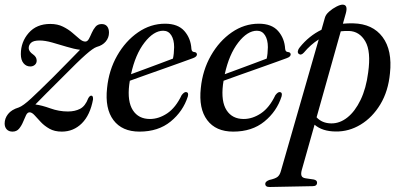

<svg xmlns="http://www.w3.org/2000/svg" viewBox="-24 -544 1681 806"><path d="M101 -72.5Q91.5 -73 85.5 -60.8Q79.5 -48.5 73 -32.5Q66.5 -16.5 56.2 -4Q46 8.5 28.5 8.5Q13 8.5 4.2 -1Q-4.5 -10.5 -4.5 -25.5Q-4.5 -47 9.8 -65.2Q24 -83.5 55 -93Q73 -99.5 107 -131Q141 -162.5 200 -221Q238 -260 267 -289Q296 -318 312 -335Q287.5 -338 256.5 -347.5Q225.5 -357 195.2 -365.5Q165 -374 142.5 -374Q117 -374 106.8 -364.8Q96.5 -355.5 96.5 -342Q96.5 -328 115.5 -315Q130 -304.5 130 -289.5Q130 -278.5 122.2 -271.8Q114.5 -265 103 -265Q86 -265 74.8 -278.5Q63.5 -292 63.5 -317Q63.5 -368 96.5 -405.8Q129.5 -443.5 187 -443.5Q217.5 -443.5 240.2 -432.2Q263 -421 280 -406.2Q297 -391.5 310 -380.5Q323 -369.5 334 -369.5Q343 -369.5 349 -380.5Q355 -391.5 361.2 -406Q367.5 -420.5 377 -431.8Q386.5 -443 403 -443Q418 -443 425.8 -433.2Q433.5 -423.5 433.5 -407Q433.5 -386 420 -369.8Q406.5 -353.5 382 -347Q367 -342 335.5 -314.2Q304 -286.5 238.5 -220Q199 -180.5 170.8 -152.5Q142.5 -124.5 124.5 -105.5Q151.5 -102 187.5 -89Q223.5 -76 261 -76Q290.5 -76 312.2 -87.2Q334 -98.5 346.5 -131.5Q353 -143 359.5 -142.5Q367.5 -142 366.5 -126.5Q354.5 -61 319.5 -26.2Q284.5 8.5 235.5 8.5Q205 8.5 183.8 -3.5Q162.5 -15.5 147.5 -31.5Q132.5 -47.5 121.5 -59.8Q110.5 -72 101 -72.5Z M764.5 -139Q744.5 -76.5 692.5 -34Q640.5 8.5 561.5 8.5Q488.5 8.5 452.2 -39.8Q416 -88 425.5 -174.5Q433 -249.5 468 -310.8Q503 -372 555.5 -408.2Q608 -444.5 669 -444.5Q723 -444.5 750 -413.8Q777 -383 779.5 -339Q780.5 -326 792 -325.5Q801 -324.5 802.5 -317.5Q804.5 -306.5 786.5 -300Q770 -294 737.5 -282.2Q705 -270.5 665.5 -256.5Q626 -242.5 587.8 -229Q549.5 -215.5 521 -205Q519.5 -197 518.5 -188.5Q510 -118 533.8 -81.2Q557.5 -44.5 605.5 -44.5Q642.5 -44.5 678 -68.2Q713.5 -92 738.5 -144.5Q749.5 -159 758 -157.5Q769 -155.5 764.5 -139ZM661 -415Q621 -415 582.5 -365.2Q544 -315.5 526 -232.5Q553 -242.5 585.8 -254.5Q618.5 -266.5 649.5 -278.2Q680.5 -290 702 -298Q706.5 -317 707 -346Q707 -377 695 -396Q683 -415 661 -415Z M1158 -139Q1138 -76.5 1086 -34Q1034 8.5 955 8.5Q882 8.5 845.8 -39.8Q809.5 -88 819 -174.5Q826.5 -249.5 861.5 -310.8Q896.5 -372 949 -408.2Q1001.5 -444.5 1062.5 -444.5Q1116.5 -444.5 1143.5 -413.8Q1170.5 -383 1173 -339Q1174 -326 1185.5 -325.5Q1194.5 -324.5 1196 -317.5Q1198 -306.5 1180 -300Q1163.5 -294 1131 -282.2Q1098.5 -270.5 1059 -256.5Q1019.5 -242.5 981.2 -229Q943 -215.5 914.5 -205Q913 -197 912 -188.5Q903.5 -118 927.2 -81.2Q951 -44.5 999 -44.5Q1036 -44.5 1071.5 -68.2Q1107 -92 1132 -144.5Q1143 -159 1151.5 -157.5Q1162.5 -155.5 1158 -139ZM1054.5 -415Q1014.5 -415 976 -365.2Q937.5 -315.5 919.5 -232.5Q946.5 -242.5 979.2 -254.5Q1012 -266.5 1043 -278.2Q1074 -290 1095.5 -298Q1100 -317 1100.5 -346Q1100.5 -377 1088.5 -396Q1076.5 -415 1054.5 -415Z M1251.5 -323Q1239.5 -310 1230 -318Q1225 -322 1226.5 -330Q1228 -338 1234.5 -345.5Q1273 -393.5 1325.5 -419L1340 -470Q1343.5 -483 1357.8 -495.5Q1372 -508 1388.2 -516.2Q1404.5 -524.5 1414 -524.5Q1437.5 -524.5 1428 -489L1415.5 -444.5Q1436.5 -446.5 1459 -446Q1540.5 -444 1582 -388.5Q1623.5 -333 1613 -236Q1606 -161.5 1572.8 -106.2Q1539.5 -51 1490 -21Q1440.5 9 1385 8Q1329 7.5 1296.5 -20.5L1243 169Q1238.5 185 1241.8 193.8Q1245 202.5 1259 204.5L1293 209.5Q1307 212.5 1307 222.5Q1307 237.5 1288.5 237.5L1108.5 241Q1089.5 241.5 1089.5 227.5Q1089.5 218 1106.5 211.5Q1131.5 206 1141 198.5Q1150.5 191 1155 174.5L1314 -378.5Q1280 -357 1251.5 -323ZM1366.5 -26Q1402.5 -25.5 1434.5 -51Q1466.5 -76.5 1489.8 -124.8Q1513 -173 1521.5 -239.5Q1534 -328.5 1509.5 -370.5Q1485 -412.5 1441 -414Q1423.5 -414.5 1406.5 -412.5L1305 -51.5Q1328 -26.5 1366.5 -26Z"/></svg>

Font: Fraunces 144pt S050
Style: Italic
Weight: 400
Italic angle: -16°
Version: Version 1.000; ttfautohint (v1.8.3)